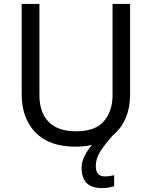

<svg xmlns="http://www.w3.org/2000/svg" viewBox="-20 -734 771 974"><path d="M466 107Q466 136 478 148.5Q490 161 511 161Q528 161 539.5 158.5Q551 156 559 155V211Q545 215 531 217.5Q517 220 497 220Q444 220 419 194Q394 168 394 117Q394 86 410 55.5Q426 25 447 1Q408 10 362 10Q229 10 159.5 -62.5Q90 -135 90 -254V-714H180V-251Q180 -164 226.5 -116Q273 -68 367 -68Q464 -68 507.5 -119.5Q551 -171 551 -252V-714H640V-252Q640 -189 618 -136Q596 -83 552 -47Q508 3 487 37.5Q466 72 466 107Z"/></svg>

Font: Noto Sans Pau Cin Hau
Style: Regular
Weight: 400
Designer: Monotype Design Team
Foundry: Monotype Imaging Inc.
Version: Version 2.002; ttfautohint (v1.8.4.7-5d5b)